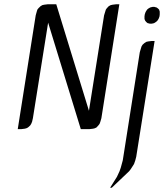

<svg xmlns="http://www.w3.org/2000/svg" viewBox="-20 -604 767 898"><path d="M495.1 273.9 526.9 223.1 539.1 196.8 544.9 180.2 554.2 146 633.8 -359.9 639.2 -377.9 642.1 -387.2 647 -395 655.8 -402.8 664.1 -408.2 672.9 -410.2 688 -412.1H703.1L617.2 128.9L612.8 146L606.9 163.1L592.8 185.1L590.8 188L584 196.8L502.9 273.9ZM655.8 -515.1V-519V-527.8L657.2 -537.1L660.2 -545.9L662.1 -549.8L668 -559.1L673.8 -564L682.1 -568.8L685.1 -569.8L693.8 -571.8H702.1L709 -569.8L712.9 -568.8L719.2 -564L724.1 -559.1L727.1 -549.8V-545.9V-537.1L726.1 -527.8L723.1 -519L721.2 -515.1L715.8 -506.8L709 -501L701.2 -496.1L698.2 -495.1L689 -493.2H681.2L673.8 -495.1L669.9 -496.1L664.1 -501L659.2 -506.8ZM63 0 147 -532.2 151.9 -549.8 154.8 -559.1 160.2 -565.9 169.9 -575.2 178.2 -580.1 187 -582 203.1 -584H243.2L396 -85.9L466.8 -532.2L472.2 -549.8L475.1 -559.1L480 -565.9L488.8 -575.2L498 -580.1L506.8 -582L522.9 -584H538.1L454.1 -50.8L449.2 -34.2L445.8 -24.9L439.9 -17.1L431.2 -7.8L422.9 -3.9L415 -2L397.9 0H357.9L205.1 -498L133.8 -50.8L129.9 -34.2L126 -24.9L121.1 -17.1L110.8 -7.8L103 -3.9L95.2 -2L79.1 0Z"/></svg>

Font: Petahja
Style: Italic
Weight: 400
Designer: T. Christopher White
Version: Version 1.1